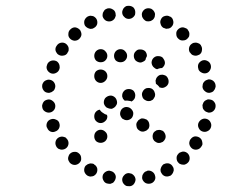

<svg xmlns="http://www.w3.org/2000/svg" viewBox="-20 -618 781 660"><path d="M423 -23Q413 -23 407 -16Q400 -9 400 0Q400 4 402 9Q404 13 407 16Q410 19 414 21Q418 22 423 22Q432 23 439 16Q445 9 446 0Q446 -4 444 -9Q442 -13 439 -16Q436 -19 432 -21Q427 -22 423 -23ZM352 -31Q347 -30 344 -28Q340 -26 337 -22Q334 -19 333 -14Q331 -5 336 3Q340 11 349 13H350Q354 14 359 14Q363 13 367 11Q371 9 373 5Q376 1 377 -3Q380 -12 375 -20Q370 -28 361 -30Q356 -32 352 -31ZM478 -27Q474 -24 472 -20Q469 -16 469 -12Q468 -7 469 -3Q472 6 480 11Q488 15 497 13Q506 11 511 3Q516 -5 513 -14Q511 -23 503 -28Q495 -33 486 -31L485 -30Q481 -29 478 -27ZM303 -53V-54Q299 -56 294 -56Q290 -57 286 -55Q281 -54 278 -51Q274 -49 272 -45Q268 -37 270 -28Q273 -19 281 -14Q285 -12 290 -11Q294 -11 298 -12Q303 -13 306 -16Q310 -19 312 -23Q316 -31 314 -40Q311 -49 303 -53ZM537 -48Q534 -44 533 -40Q531 -36 532 -31Q532 -27 535 -23Q539 -15 548 -12Q557 -10 565 -14H566Q570 -17 572 -20Q575 -24 576 -28Q578 -32 577 -37Q577 -41 574 -45Q570 -53 561 -56Q552 -58 544 -54H543Q539 -51 537 -48ZM252 -90Q245 -97 236 -96Q227 -96 220 -89Q217 -86 216 -82Q214 -78 214 -73Q214 -69 216 -65Q218 -61 221 -57H222Q228 -51 238 -51Q247 -52 253 -58Q260 -65 259 -74Q259 -84 252 -90ZM587 -75Q587 -65 593 -59Q596 -55 600 -54Q604 -52 609 -52Q613 -51 617 -53Q622 -55 625 -58Q632 -64 632 -74Q632 -83 626 -90Q623 -93 619 -95Q615 -97 610 -97Q606 -97 602 -95Q598 -94 594 -91V-90Q587 -84 587 -75ZM206 -145Q202 -147 197 -148Q193 -149 189 -148Q184 -147 181 -145Q173 -140 171 -131Q169 -122 174 -114V-113Q177 -110 180 -107Q184 -105 188 -104Q193 -103 197 -104Q202 -105 205 -107Q213 -112 215 -121Q217 -130 212 -138Q209 -142 206 -145ZM634 -139V-138Q632 -135 631 -130Q630 -126 631 -122Q632 -117 635 -113Q637 -110 641 -107Q649 -102 658 -104Q667 -106 672 -114Q675 -118 676 -122Q676 -127 675 -131Q674 -136 672 -139Q669 -143 666 -145Q658 -150 649 -149Q640 -147 635 -139ZM522 -127Q526 -126 531 -127Q535 -128 539 -130Q543 -133 545 -136Q551 -144 549 -153Q547 -162 540 -168Q536 -170 532 -171Q527 -172 523 -171Q518 -171 515 -168Q511 -166 508 -162Q506 -159 505 -154Q504 -150 505 -145Q505 -141 508 -137Q510 -133 514 -131Q518 -128 522 -127ZM310 -133Q317 -127 326 -127Q335 -127 342 -133Q349 -140 349 -149Q349 -159 342 -165Q335 -172 326 -172Q317 -172 310 -165Q304 -159 304 -149Q304 -140 310 -133ZM172 -207Q164 -211 155 -208Q146 -205 142 -197Q138 -188 141 -180L142 -179Q145 -170 153 -166Q162 -162 170 -166Q179 -169 183 -177Q187 -186 184 -194V-195Q181 -204 172 -207ZM663 -178Q667 -169 676 -166Q685 -163 693 -167Q702 -171 705 -180Q708 -189 704 -197Q700 -206 691 -209Q682 -212 674 -208Q666 -204 662 -195Q659 -186 663 -178ZM466 -166Q471 -165 475 -166Q479 -167 483 -169Q487 -172 490 -175Q495 -183 493 -192Q492 -201 484 -207Q480 -209 476 -210Q472 -211 467 -211Q463 -210 459 -207Q455 -205 453 -201Q447 -194 449 -185Q450 -175 458 -170Q462 -167 466 -166ZM310 -202Q317 -195 326 -195Q335 -195 342 -202Q349 -208 349 -218Q349 -220 348 -221Q348 -222 348 -223Q340 -225 334 -230Q327 -234 323 -241Q315 -240 309 -233Q304 -227 304 -218Q304 -208 310 -202ZM419 -205Q429 -207 434 -214Q439 -222 438 -231Q436 -240 428 -246Q421 -251 411 -250Q402 -248 397 -241Q392 -233 393 -224Q395 -215 402 -209H403Q410 -204 419 -205ZM161 -271Q154 -277 145 -276Q140 -275 136 -273Q132 -271 130 -268Q127 -264 126 -260Q124 -255 125 -251Q126 -241 133 -236Q141 -230 150 -231Q159 -232 165 -239Q171 -246 170 -256Q169 -265 161 -271ZM677 -247Q678 -243 681 -240Q684 -236 688 -234Q692 -232 696 -231Q706 -230 713 -236Q720 -242 721 -251V-252Q722 -261 716 -268Q711 -275 701 -276Q697 -277 693 -276Q688 -274 685 -272Q681 -269 679 -265Q677 -261 676 -257V-256Q676 -252 677 -247ZM355 -245Q359 -244 364 -244Q368 -245 372 -248Q376 -250 378 -254Q384 -261 382 -270Q380 -280 373 -285Q365 -291 356 -289Q347 -287 341 -280Q336 -272 337 -263Q339 -254 347 -248Q351 -246 355 -245ZM400 -286Q400 -287 400 -288Q400 -289 400 -290Q400 -299 407 -306Q413 -312 423 -312Q432 -312 439 -306Q445 -299 445 -290Q445 -283 442 -278Q438 -272 432 -269Q429 -271 426 -271Q417 -273 409 -272Q407 -273 406 -275Q404 -277 403 -278Q402 -282 400 -286ZM471 -304Q466 -296 469 -287Q471 -278 479 -274Q487 -269 496 -271H497Q501 -273 505 -275Q508 -278 510 -282Q513 -286 513 -290Q514 -295 512 -299Q510 -308 502 -313Q494 -317 485 -315H484Q475 -312 471 -304ZM165 -336Q159 -343 150 -344Q145 -345 141 -343Q137 -342 133 -339Q130 -337 128 -333Q125 -329 125 -324Q124 -315 130 -307Q135 -300 145 -299Q149 -298 153 -300Q158 -301 161 -304Q165 -306 167 -310Q169 -314 170 -319Q171 -328 165 -336ZM685 -304Q692 -298 701 -299Q706 -300 710 -302Q714 -304 716 -308Q719 -311 720 -316Q722 -320 721 -324V-325Q720 -334 713 -340Q705 -346 696 -345Q692 -344 688 -342Q684 -340 681 -336Q678 -333 677 -328Q676 -324 676 -320V-319Q677 -310 685 -304ZM516 -345Q517 -350 520 -353Q523 -357 527 -359Q530 -361 535 -361Q539 -362 544 -360Q553 -358 557 -349Q561 -341 559 -332Q556 -323 548 -319Q540 -314 531 -317Q530 -317 529 -317Q529 -318 528 -318Q528 -319 527 -320Q522 -326 516 -330Q515 -334 515 -338Q514 -341 516 -345ZM310 -340Q317 -333 326 -333Q335 -333 342 -340Q349 -347 349 -356V-357Q349 -366 342 -373Q335 -379 326 -379Q317 -379 310 -373Q304 -366 304 -357V-356Q304 -347 310 -340ZM184 -380Q186 -385 185 -389Q185 -393 183 -398Q181 -402 178 -405Q175 -408 171 -409Q162 -412 153 -408Q145 -404 142 -396V-395Q138 -387 142 -378Q146 -370 155 -366Q164 -363 172 -367Q181 -371 184 -380ZM674 -368Q682 -364 691 -367Q699 -370 703 -379Q707 -387 704 -396Q701 -405 692 -409Q684 -413 675 -410Q666 -406 662 -398Q659 -390 662 -381V-380Q665 -372 674 -368ZM507 -388Q501 -395 501 -404Q502 -414 509 -420Q516 -426 525 -425Q535 -425 541 -418V-417Q547 -410 547 -401Q546 -392 539 -386Q538 -385 538 -385Q537 -384 537 -384Q535 -384 533 -384Q526 -383 520 -380Q516 -381 513 -383Q510 -385 507 -388ZM462 -403Q453 -404 446 -410Q440 -417 440 -426Q440 -436 447 -442Q453 -449 463 -448Q472 -448 479 -442Q485 -435 485 -426Q485 -426 485 -426Q485 -425 485 -425Q484 -424 484 -423Q481 -418 480 -412Q477 -408 472 -406Q467 -403 462 -403ZM342 -410Q349 -417 349 -426Q349 -435 342 -442Q336 -449 326 -449Q317 -449 310 -442Q304 -435 304 -426Q304 -417 310 -410Q317 -404 326 -404Q336 -404 342 -410ZM410 -410Q417 -417 417 -426Q417 -435 410 -442Q404 -449 394 -449Q385 -449 378 -442Q372 -435 372 -426Q372 -417 378 -410Q385 -404 394 -404Q404 -404 410 -410ZM216 -445Q216 -449 216 -453Q215 -458 212 -462Q210 -465 206 -468Q198 -473 189 -471Q180 -469 175 -461Q172 -457 171 -453Q170 -448 171 -444Q172 -440 175 -436Q177 -432 181 -430Q189 -425 198 -427Q207 -428 212 -436V-437Q215 -440 216 -445ZM634 -437Q636 -433 640 -430Q643 -428 648 -427Q652 -426 657 -427Q661 -428 665 -430Q673 -435 674 -444Q676 -454 671 -461V-462Q669 -465 665 -468Q661 -470 657 -471Q652 -472 648 -471Q644 -471 640 -468Q632 -463 630 -454Q628 -445 633 -437ZM258 -492Q260 -496 260 -500Q260 -505 258 -509Q257 -513 254 -516Q247 -523 238 -524Q229 -524 222 -517Q215 -511 215 -501Q214 -492 221 -485Q227 -479 236 -478Q246 -478 252 -484L253 -485Q256 -488 258 -492ZM593 -485Q600 -478 609 -479Q619 -479 625 -486Q628 -489 630 -493Q631 -497 631 -502Q631 -506 629 -510Q627 -514 624 -518Q620 -521 616 -522Q612 -524 608 -524Q603 -524 599 -522Q595 -520 592 -517Q585 -510 586 -501Q586 -491 593 -485ZM314 -535Q316 -544 312 -552Q310 -556 306 -559Q303 -562 298 -563Q294 -564 290 -564Q285 -563 281 -561Q273 -556 270 -547Q268 -538 272 -530Q275 -526 278 -524Q282 -521 286 -520Q290 -518 295 -519Q299 -519 303 -522Q311 -526 314 -535ZM542 -522H543Q547 -520 551 -519Q555 -519 560 -520Q564 -521 568 -524Q571 -527 573 -530Q578 -539 575 -548Q573 -557 565 -561H564Q556 -566 547 -563Q538 -561 534 -553Q529 -544 532 -536Q534 -527 542 -522ZM369 -549Q373 -552 375 -556Q377 -560 378 -564Q378 -568 377 -573Q375 -582 367 -586Q359 -591 350 -589H349Q345 -587 341 -585Q338 -582 336 -578Q333 -574 333 -570Q332 -565 333 -561Q336 -552 344 -547Q352 -543 361 -545Q365 -546 369 -549ZM484 -545H485Q489 -544 494 -545Q498 -545 502 -548Q506 -550 508 -553Q511 -557 512 -561Q513 -566 513 -570Q512 -575 510 -578Q508 -582 504 -585Q501 -588 496 -589Q487 -591 479 -587Q471 -582 468 -573Q467 -568 468 -564Q468 -560 471 -556Q473 -552 477 -549Q480 -546 484 -545ZM432 -555Q436 -557 439 -560Q442 -563 444 -567Q445 -571 445 -576Q445 -585 439 -592Q432 -598 423 -598Q418 -598 414 -597Q410 -595 407 -592Q403 -588 402 -584Q400 -580 400 -576Q400 -566 407 -560Q413 -553 423 -553Q427 -553 432 -555Z"/></svg>

Font: FRB American Cursive Guidelines Dotted Extrabold
Style: Bold Italic
Weight: 800
Italic angle: -25°
Version: Version 2.0;Modular Font Editor K font №1